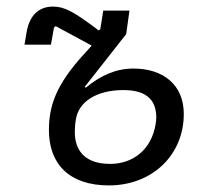

<svg xmlns="http://www.w3.org/2000/svg" viewBox="-20 -548 640 580"><path d="M308.9 12.1C438.9 12.1 535.2 -78.8 535.2 -203.8C535.2 -291.9 473 -340.9 383.2 -340.9C331 -340.9 285.2 -321 239 -283L236.2 -285.9L361.2 -445L371.1 -516H291.9L283 -459.9L278.1 -456C202.1 -513.8 174 -528.1 139.9 -528.1C98 -528.1 68.9 -502.8 60 -448.9L54 -413H133.9L143.1 -464.8L148.1 -469.1L257.1 -410.2L235.1 -386C150.9 -294 127.8 -230.8 127.8 -154.8C127.8 -52.9 188.9 12.1 308.9 12.1ZM206 -149.1C206 -160.9 207 -175.1 209.2 -187.1C217 -239 269.2 -275.9 353 -275.9C421.2 -275.9 452.1 -247.2 452.1 -192.8C452.1 -187.1 451 -179 449.9 -171.9C437.1 -95.2 381 -52.9 312.9 -52.9C239 -52.9 206 -90.9 206 -149.1Z"/></svg>

Font: Margiela Mono Italic Italic
Style: Regular
Weight: 400
Designer: Mike Abbink, Paul van der Laan, Pieter van Rosmalen
Foundry: Bold Monday
Version: Version 2.003 2021